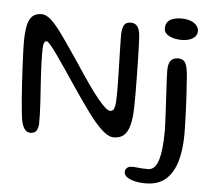

<svg xmlns="http://www.w3.org/2000/svg" viewBox="-57 -688 1096 981"><g transform="rotate(5 491.0 -197.5)"><path d="M115.5 24Q99 24 88.5 11.5Q78 -1 71.5 -24Q68 -36.5 64.5 -66.5Q61 -96.5 57.8 -137Q54.5 -177.5 51.8 -221.8Q49 -266 47 -308Q45 -350 43.8 -382.5Q42.5 -415 42.5 -431.5Q42.5 -481 48.8 -515.2Q55 -549.5 72 -567.2Q89 -585 121 -585Q144.5 -585 170.8 -561Q197 -537 234 -485Q271 -433 327.5 -349Q404 -231.5 448.8 -177.2Q493.5 -123 511.5 -123Q520.5 -123 526.5 -128.2Q532.5 -133.5 535.8 -149.2Q539 -165 539.5 -197Q540 -211 539.8 -239.2Q539.5 -267.5 538.8 -303Q538 -338.5 537 -375.8Q536 -413 535.2 -446.2Q534.5 -479.5 534.2 -502.8Q534 -526 535 -532.5Q539 -561 549 -571.2Q559 -581.5 578 -581.5Q591 -581.5 600 -576.8Q609 -572 615 -562.2Q621 -552.5 624.2 -536.8Q627.5 -521 628 -499.5Q629 -485.5 629.8 -456Q630.5 -426.5 631.5 -387.8Q632.5 -349 633 -307Q633.5 -265 633.8 -225.5Q634 -186 633.2 -154.2Q632.5 -122.5 630.5 -105.5Q626.5 -67.5 616.5 -41.5Q606.5 -15.5 588.5 -2.8Q570.5 10 541.5 10Q514 10 480 -21.5Q446 -53 405.5 -108.5Q365 -164 317.5 -234.5Q287.5 -279 261.2 -318Q235 -357 214 -386.2Q193 -415.5 178.8 -432.2Q164.5 -449 158.5 -449Q148 -449 144.2 -436.2Q140.5 -423.5 140.5 -385Q140.5 -359.5 141.8 -327.8Q143 -296 145 -262Q147 -228 149.5 -193.5Q152 -159 153.8 -127Q155.5 -95 156.2 -68Q157 -41 156.5 -21Q152.5 6 142.8 15Q133 24 115.5 24ZM724.5 230Q693.5 230 668.2 224Q643 218 628.5 207.2Q614 196.5 614 182Q614 169.5 621 162Q628 154.5 639.5 152.5Q653.5 150.5 677.5 153.5Q701.5 156.5 731 156.5Q767.5 156.5 783.5 104Q799.5 51.5 799.5 -46.5Q799.5 -64 798.2 -89.2Q797 -114.5 795.5 -143.8Q794 -173 792.2 -203.2Q790.5 -233.5 789 -262Q787.5 -290.5 786.2 -314.2Q785 -338 785 -353Q785 -390.5 798 -405.5Q811 -420.5 835 -420.5Q852.5 -420.5 862.8 -412.5Q873 -404.5 878.2 -388.5Q883.5 -372.5 886 -348.8Q888.5 -325 890 -293.5Q891.5 -276.5 893 -250.8Q894.5 -225 896 -195Q897.5 -165 898.5 -135.2Q899.5 -105.5 900.2 -80.2Q901 -55 901 -39Q901 40.5 883.8 101Q866.5 161.5 828 195.8Q789.5 230 724.5 230ZM844 -516Q827 -516 810.8 -519.2Q794.5 -522.5 781.8 -528.8Q769 -535 761.5 -544.5Q754 -554 754 -567Q754 -588.5 764 -601Q774 -613.5 792.8 -619.2Q811.5 -625 836.5 -625Q852.5 -625 868.2 -621.5Q884 -618 896.2 -610.8Q908.5 -603.5 916 -592.5Q923.5 -581.5 923.5 -566.5Q923.5 -551.5 913.5 -540.2Q903.5 -529 885.8 -522.5Q868 -516 844 -516Z"/></g></svg>

Font: Gluten Light
Style: Regular
Weight: 300
Designer: Tyler Finck
Foundry: Etcetera Type Company
Version: Version 1.300